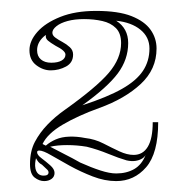

<svg xmlns="http://www.w3.org/2000/svg" viewBox="-20 -743 345 352"><path d="M61 -411Q52 -411 43.5 -417.5Q35 -424 35 -442Q35 -466 44 -483Q53 -500 67 -514.5Q81 -529 98 -541Q157 -583 179.5 -609.5Q202 -636 202 -664Q202 -682 192.5 -691.5Q183 -701 167.5 -704.5Q152 -708 134 -708Q117 -708 104 -704.5Q91 -701 83.5 -695Q76 -689 76 -683Q76 -678 81.5 -674Q87 -670 94.5 -666Q102 -662 108 -656.5Q114 -651 114 -643Q114 -628 101 -621Q88 -614 73 -614Q59 -614 46.5 -623.5Q34 -633 34 -651Q34 -668 48.5 -684.5Q63 -701 90.5 -712Q118 -723 156 -723Q197 -723 221 -713.5Q245 -704 256 -688.5Q267 -673 267 -654Q267 -616 238 -589Q209 -562 162 -545Q123 -531 95 -514.5Q67 -498 58 -479L64 -476Q72 -483 82.5 -487.5Q93 -492 107 -492.5Q121 -493 136 -490Q154 -488 169.5 -480Q185 -472 199 -465.5Q213 -459 225 -459Q242 -459 251 -474Q260 -489 260 -519H270Q270 -462 248 -436.5Q226 -411 193 -411Q172 -411 150 -419.5Q128 -428 108 -439Q88 -450 73.5 -458.5Q59 -467 52 -467Q48 -467 48 -464Q48 -459 56 -453Q64 -447 72 -440Q80 -433 80 -426Q80 -419 74.5 -415Q69 -411 61 -411ZM48 -651Q48 -640 55 -634Q62 -628 74 -628Q86 -628 93 -632Q100 -636 100 -643Q100 -650 82 -659Q72 -665 68 -668.5Q64 -672 64 -676Q64 -677 64 -677.5Q64 -678 64 -679Q48 -667 48 -651ZM72 -474Q83 -468 98 -460.5Q113 -453 127 -445Q147 -436 164 -430.5Q181 -425 193 -425Q212 -425 226 -433Q240 -441 247 -459Q246 -457 244 -455Q242 -453 240 -452Q235 -449 228 -448Q221 -447 212 -449Q198 -453 178.5 -461Q159 -469 139 -474Q121 -477 103 -477Q85 -477 72 -474ZM193 -705Q215 -691 215 -664Q215 -634 196 -608.5Q177 -583 131 -550Q177 -565 203.5 -580Q230 -595 242 -613Q254 -631 254 -654Q254 -675 237.5 -688.5Q221 -702 193 -705ZM46 -453Q45 -449 44.5 -444Q44 -439 45 -434Q48 -421 60 -421Q69 -421 69 -427Q69 -430 65.5 -433Q62 -436 57 -441Q53 -443 50.5 -446Q48 -449 46 -453Z"/></svg>

Font: Kalnia Glaze Thin Medium
Style: Regular
Weight: 500
Version: Version 1.110